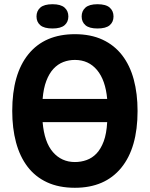

<svg xmlns="http://www.w3.org/2000/svg" viewBox="-20 -876 710 910"><path d="M38 -350Q38 -525 115 -619.5Q192 -714 335 -714Q410 -714 466 -688Q522 -662 559 -614Q596 -566 614 -499Q632 -432 632 -350Q632 -175 554.5 -80.5Q477 14 335 14Q259 14 203 -12Q147 -38 110.5 -86Q74 -134 56 -201Q38 -268 38 -350ZM488 -407Q480 -496 440 -544Q400 -592 335 -592Q306 -592 280 -582Q254 -572 233.5 -550Q213 -528 199.5 -492.5Q186 -457 182 -407ZM182 -297Q190 -202 231 -155Q272 -108 335 -108Q364 -108 390.5 -117.5Q417 -127 437.5 -148.5Q458 -170 471.5 -206Q485 -242 488 -297ZM153 -798Q153 -824 171 -840Q189 -856 229 -856Q268 -856 286 -840Q304 -824 304 -798Q304 -772 286 -756.5Q268 -741 229 -741Q189 -741 171 -756.5Q153 -772 153 -798ZM367 -798Q367 -824 385 -840Q403 -856 442 -856Q482 -856 500 -840Q518 -824 518 -798Q518 -772 500 -756.5Q482 -741 442 -741Q403 -741 385 -756.5Q367 -772 367 -798Z"/></svg>

Font: PTSans
Style: Bold
Weight: 700
Designer: A.Korolkova, O.Umpeleva, V.Yefimov
Foundry: ParaType Ltd
Version: Version 2.003W OFL